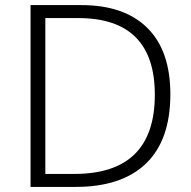

<svg xmlns="http://www.w3.org/2000/svg" viewBox="-20 -734 751 754"><path d="M649 -364Q649 -184 553.5 -92Q458 0 277 0H100V-714H299Q468 -714 558.5 -624.5Q649 -535 649 -364ZM588 -362Q588 -663 287 -663H158V-51H272Q588 -51 588 -362Z"/></svg>

Font: Noto Sans Lao UI Light
Style: Regular
Weight: 300
Designer: Monotype Design Team
Foundry: Monotype Imaging Inc.
Version: Version 2.000; ttfautohint (v1.8.4.7-5d5b)